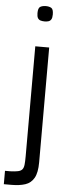

<svg xmlns="http://www.w3.org/2000/svg" viewBox="-70 -893 377 1073"><g transform="rotate(5 118.0 -357.0)"><path d="M-5 149V74H25Q52 73 68 69.5Q84 66 91.5 57Q99 48 101 30.5Q103 13 103 -17V-204H181V10Q181 68 164 98Q147 128 115 138.5Q83 149 38 149ZM103 -194V-634H181V-194ZM143 -777Q130 -777 120 -780Q110 -783 104.5 -792Q99 -801 99 -820Q99 -849 111.5 -856Q124 -863 143 -863Q161 -863 173 -856Q185 -849 185 -820Q185 -801 179.5 -792Q174 -783 164.5 -780Q155 -777 143 -777Z"/></g></svg>

Font: Matangi Medium
Style: Regular
Weight: 500
Designer: Prashant Pant
Foundry: The Graphic Ant
Version: Version 3.002